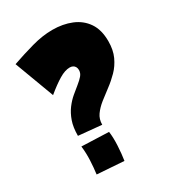

<svg xmlns="http://www.w3.org/2000/svg" viewBox="-183 -865 895 982"><g transform="rotate(-30 264.5 -374.5)"><path d="M256 -209 120 -222Q120 -272 132.5 -307.5Q145 -343 164.5 -369Q184 -395 206.5 -414Q229 -433 248.5 -448.5Q268 -464 280.5 -478.5Q293 -493 293 -511Q293 -522 288.5 -530Q284 -538 276 -542Q268 -546 258 -546Q230 -546 195 -525Q160 -504 114 -466L27 -699Q90 -721 154.5 -739Q219 -757 277 -757Q339 -757 389 -736.5Q439 -716 468 -673.5Q497 -631 497 -564Q497 -512 479.5 -474Q462 -436 434.5 -408Q407 -380 376.5 -357.5Q346 -335 318.5 -313Q291 -291 273.5 -266.5Q256 -242 256 -209ZM262 8 104 -3Q109 -41 111 -83Q113 -125 108 -166L268 -160Q273 -124 270.5 -77Q268 -30 262 8Z"/></g></svg>

Font: Marhey
Style: Bold
Weight: 700
Designer: Nur Syamsi & Bustanul Arifin
Foundry: Namelatype
Version: Version 1.000